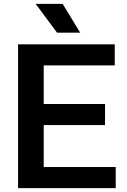

<svg xmlns="http://www.w3.org/2000/svg" viewBox="-20 -968 652 988"><path d="M73 0V-740H570.5V-631.5H205V-108.5H575.5V0ZM153.5 -324.5V-433H520.5V-324.5ZM273.5 -800 163.5 -948H302.5L392.5 -800Z"/></svg>

Font: Encode Sans SC Condensed Thin SemiBold
Style: Regular
Weight: 600
Version: Version 3.002